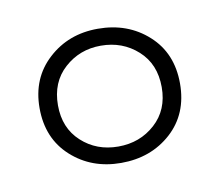

<svg xmlns="http://www.w3.org/2000/svg" viewBox="-40 -690 362 316"><g transform="rotate(-10 140.5 -532.0)"><path d="M140.3 -420.2Q91.1 -420.2 57.3 -450.8Q23.4 -481.5 23.4 -532.3Q23.4 -582.3 57.3 -613.3Q91.1 -644.4 140.3 -644.4Q190.3 -644.4 224.2 -613.7Q258.1 -583.1 258.1 -532.3Q258.1 -481.5 224.2 -450.8Q190.3 -420.2 140.3 -420.2ZM140.3 -447.6Q176.6 -447.6 202 -470.6Q227.4 -493.5 227.4 -531.5Q227.4 -570.2 202 -593.1Q176.6 -616.1 140.3 -616.1Q104.8 -616.1 79.4 -593.1Q54 -570.2 54 -531.5Q54 -493.5 79 -470.6Q104 -447.6 140.3 -447.6Z"/></g></svg>

Font: Playfair SemiBold
Style: Regular
Weight: 600
Designer: Claus Eggers Sørensen
Foundry: Claus Eggers Sørensen
Version: Version 2.001;gftools[0.9.30]